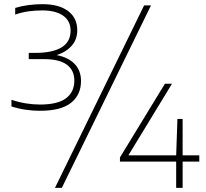

<svg xmlns="http://www.w3.org/2000/svg" viewBox="-20 -834 989 922"><path d="M171 -302Q138 -302 102.2 -307.2Q66.5 -312.5 35 -323V-355Q69.5 -343 104.8 -337.5Q140 -332 172 -332Q257.5 -332 297.2 -362.2Q337 -392.5 337 -447Q337 -496.5 301.2 -523.2Q265.5 -550 192 -550H118V-580H149Q231.5 -580 275.2 -606.2Q319 -632.5 319 -687Q319 -733 283.5 -758.5Q248 -784 182 -784Q151.5 -784 118.8 -779.8Q86 -775.5 53 -764V-796Q82.5 -805 116 -809.5Q149.5 -814 184 -814Q263.5 -814 307.2 -780.8Q351 -747.5 351 -689Q351 -644 323.8 -613.8Q296.5 -583.5 252 -569.5Q308.5 -558.5 338.8 -526.5Q369 -494.5 369 -445Q369 -378.5 321 -340.2Q273 -302 171 -302ZM244 68 672 -808H705L277 68ZM556 -58V-78L772 -432H806L596.5 -88H826L832 -263H857V-88H937V-58H857V68H826V-58Z"/></svg>

Font: Encode Sans Exp Th
Style: Regular
Weight: 100
Width: 7
Designer: Multiple Designers
Foundry: Impallari Type
Version: Version 3.002; ttfautohint (v1.8.3) -l 8 -r 50 -G 200 -x 14 